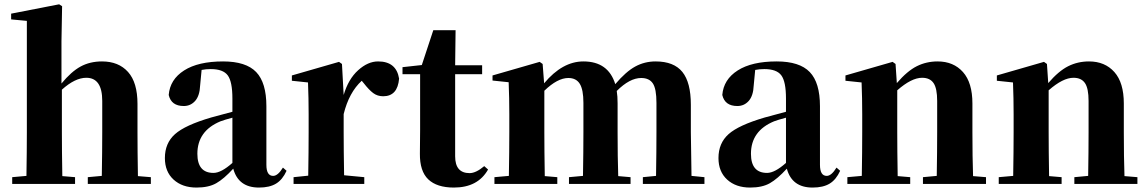

<svg xmlns="http://www.w3.org/2000/svg" viewBox="-20 -846 5276 883"><path d="M614.3 -36.1 673.8 -31.2V0H383.8V-31.2L448.2 -37.1Q450.2 -152.3 450.2 -238.3V-381.8Q450.2 -488.3 377 -488.3Q325.2 -488.3 264.6 -433.6V-238.3Q264.6 -153.3 266.6 -36.1L325.2 -31.2V0H36.1V-31.2L101.6 -37.1Q103.5 -154.3 103.5 -238.3V-750L31.2 -756.8V-783.2L252 -826.2L265.6 -817.4L262.7 -656.2V-461.9Q307.6 -516.6 350.6 -540Q393.6 -563.5 449.2 -563.5Q525.4 -563.5 568.8 -515.1Q612.3 -466.8 612.3 -368.2V-238.3Q612.3 -151.4 614.3 -36.1Z M1048.8 -96.7V-304.7Q1011.7 -294.9 994.1 -288.1Q887.7 -244.1 887.7 -138.7Q887.7 -50.8 961.9 -50.8Q997.1 -50.8 1048.8 -96.7ZM835 -503.9 851.6 -509.8ZM1281.2 -75.2 1297.9 -60.5Q1279.3 -19.5 1249.5 -1.5Q1219.7 16.6 1170.9 16.6Q1076.2 16.6 1052.7 -70.3Q1009.8 -23.4 974.6 -3.4Q939.5 16.6 883.8 16.6Q818.4 16.6 778.3 -20Q738.3 -56.6 738.3 -119.1Q738.3 -187.5 784.7 -229Q831.1 -270.5 951.2 -305.7Q1026.4 -326.2 1048.8 -332V-392.6Q1048.8 -470.7 1027.3 -499.5Q1005.9 -528.3 949.2 -528.3Q926.8 -528.3 907.2 -524.4L900.4 -453.1Q898.4 -405.3 877.4 -381.8Q856.4 -358.4 825.2 -358.4Q767.6 -358.4 755.9 -409.2Q761.7 -480.5 826.7 -522Q891.6 -563.5 1005.9 -563.5Q1111.3 -563.5 1158.2 -514.6Q1205.1 -465.8 1205.1 -357.4V-87.9Q1205.1 -37.1 1236.3 -37.1Q1257.8 -37.1 1281.2 -75.2Z M1552.7 -551.8 1560.5 -409.2Q1582 -482.4 1627 -522.9Q1671.9 -563.5 1718.8 -563.5Q1802.7 -563.5 1815.4 -484.4Q1808.6 -403.3 1742.2 -403.3Q1715.8 -403.3 1696.3 -418Q1676.8 -432.6 1653.3 -462.9L1643.6 -474.6Q1585 -420.9 1560.5 -321.3V-238.3Q1560.5 -157.2 1562.5 -40L1655.3 -31.2V0H1330.1V-31.2L1397.5 -38.1Q1399.4 -153.3 1399.4 -238.3V-321.3Q1399.4 -394.5 1396.5 -466.8L1322.3 -474.6V-499L1539.1 -561.5Z M2207 -82 2224.6 -66.4Q2177.7 16.6 2067.4 16.6Q1989.3 16.6 1949.7 -21Q1910.2 -58.6 1911.1 -139.6Q1911.1 -158.2 1911.6 -192.9Q1912.1 -227.5 1912.1 -249V-504.9H1831.1V-537.1L1919.9 -546.9L1972.7 -707H2075.2L2073.2 -545.9H2197.3V-504.9H2073.2V-127Q2073.2 -49.8 2139.6 -49.8Q2168.9 -49.8 2207 -82Z M3160.2 -37.1 3219.7 -31.2V0H2936.5V-31.2L2997.1 -37.1Q2999 -152.3 2999 -238.3V-373Q2999 -437.5 2982.4 -462.4Q2965.8 -487.3 2928.7 -487.3Q2876 -487.3 2816.4 -427.7Q2820.3 -404.3 2820.3 -370.1V-238.3Q2820.3 -123 2823.2 -36.1L2879.9 -31.2V0H2596.7V-31.2L2661.1 -37.1Q2663.1 -152.3 2663.1 -238.3V-373Q2663.1 -433.6 2646.5 -460.4Q2629.9 -487.3 2593.8 -487.3Q2543.9 -487.3 2483.4 -428.7V-238.3Q2483.4 -153.3 2485.4 -36.1L2543 -31.2V0H2253.9V-31.2L2320.3 -37.1Q2322.3 -154.3 2322.3 -238.3V-321.3Q2322.3 -394.5 2319.3 -467.8L2245.1 -475.6V-499L2461.9 -561.5L2475.6 -551.8L2482.4 -462.9Q2566.4 -563.5 2663.1 -563.5Q2777.3 -563.5 2809.6 -459Q2858.4 -516.6 2901.4 -540Q2944.3 -563.5 2995.1 -563.5Q3079.1 -563.5 3118.2 -515.1Q3157.2 -466.8 3157.2 -364.3V-238.3Q3157.2 -207 3160.2 -37.1Z M3594.7 -96.7V-304.7Q3557.6 -294.9 3540 -288.1Q3433.6 -244.1 3433.6 -138.7Q3433.6 -50.8 3507.8 -50.8Q3543 -50.8 3594.7 -96.7ZM3380.9 -503.9 3397.5 -509.8ZM3827.1 -75.2 3843.8 -60.5Q3825.2 -19.5 3795.4 -1.5Q3765.6 16.6 3716.8 16.6Q3622.1 16.6 3598.6 -70.3Q3555.7 -23.4 3520.5 -3.4Q3485.4 16.6 3429.7 16.6Q3364.3 16.6 3324.2 -20Q3284.2 -56.6 3284.2 -119.1Q3284.2 -187.5 3330.6 -229Q3377 -270.5 3497.1 -305.7Q3572.3 -326.2 3594.7 -332V-392.6Q3594.7 -470.7 3573.2 -499.5Q3551.8 -528.3 3495.1 -528.3Q3472.7 -528.3 3453.1 -524.4L3446.3 -453.1Q3444.3 -405.3 3423.3 -381.8Q3402.3 -358.4 3371.1 -358.4Q3313.5 -358.4 3301.8 -409.2Q3307.6 -480.5 3372.6 -522Q3437.5 -563.5 3551.8 -563.5Q3657.2 -563.5 3704.1 -514.6Q3751 -465.8 3751 -357.4V-87.9Q3751 -37.1 3782.2 -37.1Q3803.7 -37.1 3827.1 -75.2Z M4455.1 -36.1 4514.6 -31.2V0H4224.6V-31.2L4288.1 -37.1Q4290 -152.3 4290 -238.3V-381.8Q4290 -439.5 4273.4 -463.9Q4256.8 -488.3 4220.7 -488.3Q4171.9 -488.3 4106.4 -430.7V-238.3Q4106.4 -153.3 4108.4 -36.1L4166 -31.2V0H3877V-31.2L3943.4 -37.1Q3945.3 -154.3 3945.3 -238.3V-321.3Q3945.3 -394.5 3942.4 -466.8L3868.2 -474.6V-499L4085 -561.5L4098.6 -551.8L4104.5 -463.9Q4152.3 -519.5 4196.3 -541.5Q4240.2 -563.5 4292 -563.5Q4365.2 -563.5 4408.7 -514.6Q4452.1 -465.8 4452.1 -370.1V-238.3Q4452.1 -123 4455.1 -36.1Z M5151.4 -36.1 5210.9 -31.2V0H4920.9V-31.2L4984.4 -37.1Q4986.3 -152.3 4986.3 -238.3V-381.8Q4986.3 -439.5 4969.7 -463.9Q4953.1 -488.3 4917 -488.3Q4868.2 -488.3 4802.7 -430.7V-238.3Q4802.7 -153.3 4804.7 -36.1L4862.3 -31.2V0H4573.2V-31.2L4639.6 -37.1Q4641.6 -154.3 4641.6 -238.3V-321.3Q4641.6 -394.5 4638.7 -466.8L4564.5 -474.6V-499L4781.2 -561.5L4794.9 -551.8L4800.8 -463.9Q4848.6 -519.5 4892.6 -541.5Q4936.5 -563.5 4988.3 -563.5Q5061.5 -563.5 5105 -514.6Q5148.4 -465.8 5148.4 -370.1V-238.3Q5148.4 -123 5151.4 -36.1Z"/></svg>

Font: Bpmf Zihi Serif Heavy
Style: Heavy
Weight: 900
Foundry: But Ko
Version: Version 1.320